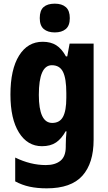

<svg xmlns="http://www.w3.org/2000/svg" viewBox="-20 -788 589 1048"><path d="M213 -560Q257 -560 287 -541Q317 -522 340 -480H347L360 -550H491V-25Q491 103 429.5 171.5Q368 240 235 240Q183 240 141.5 231Q100 222 63 202V72Q147 113 230 113Q281 113 310 89.5Q339 66 339 13V4Q339 -12 340 -33Q341 -54 343 -71H338Q316 -31 286 -10.5Q256 10 209 10Q130 10 83.5 -64.5Q37 -139 37 -272Q37 -409 84 -484.5Q131 -560 213 -560ZM263 -432Q192 -432 192 -270Q192 -117 265 -117Q306 -117 324 -150.5Q342 -184 342 -254V-280Q342 -359 324 -395.5Q306 -432 263 -432ZM279 -768Q318 -768 339.5 -749Q361 -730 361 -689Q361 -648 339 -629.5Q317 -611 279 -611Q241 -611 219 -629.5Q197 -648 197 -689Q197 -731 218 -749.5Q239 -768 279 -768Z"/></svg>

Font: Noto Sans Lao Condensed ExtraBold
Style: Regular
Weight: 800
Width: 3
Designer: Monotype Design Team
Foundry: Monotype Imaging Inc.
Version: Version 2.003; ttfautohint (v1.8.4.7-5d5b)